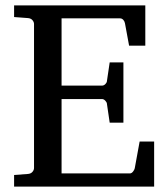

<svg xmlns="http://www.w3.org/2000/svg" viewBox="-20 -691 623 711"><path d="M32.2 0V-43L84 -46.9Q94.7 -47.9 100.3 -54.7Q106 -61.5 106 -68.8V-602.1Q106 -609.4 100.3 -616.2Q94.7 -623 84 -624L32.2 -627.9V-670.9H518.1V-522H458L442.9 -604Q441.9 -611.3 436.8 -617.2Q431.6 -623 424.8 -623H208V-374H357.9Q364.7 -374 370.4 -379.9Q376 -385.7 376 -391.1L386.2 -460H437V-236.8H386.2L376 -306.2Q376 -311.5 370.1 -317.9Q364.3 -324.2 357.9 -324.2H208V-48.8H460.9Q467.3 -48.8 472.7 -55.7Q478 -62.5 479 -67.9L497.1 -167H550.8V0Z"/></svg>

Font: BabelStone Ogham Pictish
Style: Italic
Weight: 400
Italic angle: -30°
Designer: Andrew West
Foundry: BabelStone
Version: Version 1.02 March 14, 2022